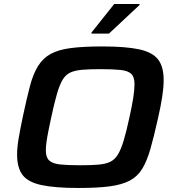

<svg xmlns="http://www.w3.org/2000/svg" viewBox="-20 -927 870 955"><path d="M371 8Q253 8 186 -6.5Q119 -21 92 -57Q65 -93 65 -158Q65 -194 73 -240.5Q81 -287 94 -349Q113 -438 129 -499Q145 -560 169.5 -599Q194 -638 232.5 -659Q271 -680 333 -688Q395 -696 489 -696Q606 -696 672.5 -681.5Q739 -667 766.5 -631Q794 -595 794 -529Q794 -492 787 -446.5Q780 -401 766 -339Q746 -249 728.5 -187.5Q711 -126 687.5 -87.5Q664 -49 625 -28.5Q586 -8 525 0Q464 8 371 8ZM378 -105Q432 -105 468.5 -108Q505 -111 528 -122Q551 -133 566.5 -158.5Q582 -184 595.5 -229Q609 -274 624 -344Q636 -398 642.5 -438.5Q649 -479 649 -508Q649 -544 633 -559.5Q617 -575 580 -579Q543 -583 481 -583Q426 -583 389.5 -580Q353 -577 329.5 -566Q306 -555 291 -529.5Q276 -504 263 -459Q250 -414 235 -344Q227 -307 221 -277Q215 -247 211.5 -222.5Q208 -198 208 -179Q208 -144 225 -128.5Q242 -113 279 -109Q316 -105 378 -105ZM435 -760V-765L548 -907H674V-902L522 -760Z"/></svg>

Font: Saira Expanded SemiBold
Style: Italic
Weight: 600
Width: 7
Italic angle: -12°
Designer: Hector Gatti with collaboration of the Omnibus-Type team
Foundry: Omnibus-Type
Version: Version 1.101